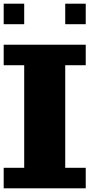

<svg xmlns="http://www.w3.org/2000/svg" viewBox="-20 -1020 596 1040"><path d="M111.1 -666.7H0V-777.8H444.4V-666.7H333.3V-111.1H444.4V0H0V-111.1H111.1ZM0 -888.9V-1000H111.1V-888.9ZM333.3 -888.9V-1000H444.4V-888.9Z"/></svg>

Font: Pixeloid Sans
Style: Bold
Weight: 700
Monospace: yes
Designer: GGBot
Version: 0.3